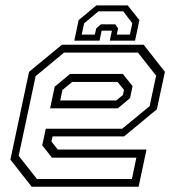

<svg xmlns="http://www.w3.org/2000/svg" viewBox="-20 -710 666 730"><path d="M526 -540 607 -437 576.5 -294.5 452 -191.5H180L175.5 -172L199.5 -141.5H537L507 0H100.5L19.5 -103L90.5 -437L215.5 -540ZM447 -429 484 -382.5 474.5 -337 428 -298H170.5L188 -380.5L246.5 -429ZM504.5 -510H223.5L115.5 -420.5L51 -117.5L120.5 -29.5H481.5L498.5 -110.5H177.5L140.5 -157.5L154 -220.5H444.5L549 -306.5L573.5 -422.5ZM427 -398.5H254.5L217.5 -368L209 -328H422L447.5 -349L451.5 -368ZM465.5 -689.5 510 -633.5 493.5 -555.5H397.5L405.5 -593.5H366.5L358.5 -555.5H262.5L279 -633.5L346.5 -689.5ZM448.5 -667H354.5L300 -621.5L290.5 -578.5H340.5L346 -602L363.5 -617.5H418L429 -602L424 -578.5H474L483 -621.5Z"/></svg>

Font: Tourney Thin Light
Style: Italic
Weight: 300
Italic angle: -12°
Version: Version 1.015